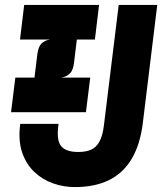

<svg xmlns="http://www.w3.org/2000/svg" viewBox="-20 -747 660 782"><path d="M25 -290 42.5 -431H120.5L132 -525.5Q136 -556.5 148.8 -569.5Q161.5 -582.5 184 -586H61.5L78.5 -727H383.5L366.5 -586H293L281.5 -491.5Q278 -461.5 265.2 -448.2Q252.5 -435 229.5 -431H347.5L330 -290ZM284.5 15Q239.5 15 196.5 0Q153.5 -15 120 -46.5Q86.5 -78 70 -126.8Q53.5 -175.5 62.5 -242.5H218.5Q209 -177.5 228.2 -152.8Q247.5 -128 299 -128Q330 -128 351.2 -137.5Q372.5 -147 385.5 -171.2Q398.5 -195.5 403.5 -238.5L463.5 -727H620.5L562 -248.5Q551.5 -160 517.2 -101.5Q483 -43 425 -14Q367 15 284.5 15Z"/></svg>

Font: Spline Sans Mono
Style: Italic
Weight: 400
Italic angle: -4°
Monospace: yes
Designer: Eben Sorkin, Mirko Velimirovic
Foundry: Sorkin Type
Version: Version 1.004